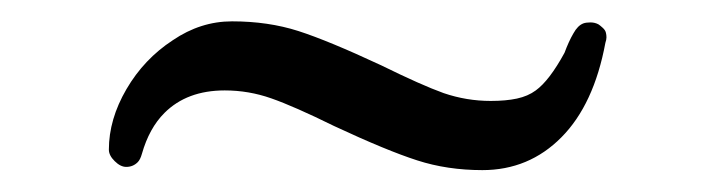

<svg xmlns="http://www.w3.org/2000/svg" viewBox="-20 -369 663 179"><path d="M429.7 -210.4Q473.1 -210.4 503.4 -241Q533.7 -271.5 544.4 -329.1Q545.4 -332 545.4 -334.2Q545.4 -336.4 544.9 -338.4Q544.4 -340.8 542 -343Q539.6 -345.2 538.1 -346.2Q534.7 -348.1 530.5 -348.1Q526.4 -348.1 523.9 -347.2Q518.6 -345.2 514.6 -337.9Q510.3 -330.6 506.3 -319.8Q492.2 -293.9 479.5 -284.7Q472.2 -279.3 461.9 -277.1Q451.7 -274.9 437.5 -274.9Q415 -274.9 393.6 -282.2Q373 -289.6 335.4 -308.1Q286.1 -331.1 258.1 -340.1Q230 -349.1 196.3 -349.1Q167 -349.1 141.1 -331.5Q114.3 -314 97.9 -285.9Q81.5 -257.8 81.5 -229.5Q81.5 -224.1 86.9 -218.8Q92.3 -213.4 97.7 -213.4Q104 -213.4 108.4 -217.8Q110.8 -220.2 112.3 -225.6Q119.1 -249.5 133.3 -263.7Q154.3 -284.7 189.5 -284.7Q211.9 -284.7 232.9 -277.3Q253.9 -270 291.5 -251.5Q340.8 -228.5 368.9 -219.5Q397 -210.4 429.7 -210.4Z"/></svg>

Font: YuPearl-ExtraLight
Style: ExtraLight
Weight: 200
Designer: Max Yao
Foundry: Max-Everyday
Version: Version 1.011; ttfautohint (v1.8.3)